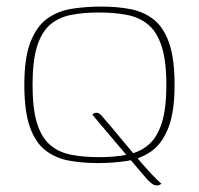

<svg xmlns="http://www.w3.org/2000/svg" viewBox="-20 -489 605 584"><path d="M277 7Q230 7 189.5 -0.5Q149 -8 118.5 -31.5Q88 -55 71 -102.5Q54 -150 54 -231Q54 -314 73 -362Q92 -410 124.5 -433Q157 -456 199.5 -462.5Q242 -469 288 -469Q335 -469 375.5 -461.5Q416 -454 446.5 -430.5Q477 -407 494 -359.5Q511 -312 511 -231Q511 -148 492 -100Q473 -52 440.5 -29Q408 -6 366 0.5Q324 7 277 7ZM281 -11Q329 -11 367 -18.5Q405 -26 431.5 -48.5Q458 -71 472 -114.5Q486 -158 486 -231Q486 -303 472 -347Q458 -391 431.5 -413.5Q405 -436 367 -443.5Q329 -451 281 -451Q233 -451 195.5 -443.5Q158 -436 132 -413.5Q106 -391 92.5 -347Q79 -303 79 -231Q79 -158 92.5 -114.5Q106 -71 132 -48.5Q158 -26 195.5 -18.5Q233 -11 281 -11ZM457 75Q450 75 443.5 70.5Q437 66 429 58Q422 50 404.5 29.5Q387 9 365 -17Q343 -43 321 -69Q299 -95 282.5 -114.5Q266 -134 261 -140Q264 -144 267 -145Q270 -146 274 -146Q279 -146 284.5 -141.5Q290 -137 296 -129Q300 -125 315.5 -106.5Q331 -88 352.5 -62Q374 -36 397 -9Q420 18 440 39.5Q460 61 471 70Q468 72 465 73.5Q462 75 457 75Z"/></svg>

Font: Genos Thin Thin
Style: Regular
Weight: 250
Version: Version 1.010